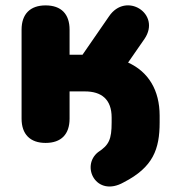

<svg xmlns="http://www.w3.org/2000/svg" viewBox="-20 -521 646 712"><path d="M439 155C548 99 572 32 572 -67V-92C572 -187 530 -255 455 -289L516 -377C579 -470 447 -554 384 -460L286 -318H238V-411C238 -469 207 -501 149 -501C92 -501 60 -469 60 -411V-81C60 -23 92 9 149 9C207 9 238 -23 238 -81V-182H295C356 -182 394 -153 394 -85V-67C394 -4 384 17 344 43C278 95 337 213 439 155Z"/></svg>

Font: Nunito Black
Style: Regular
Weight: 900
Designer: Vernon Adams
Foundry: Vernon Adams
Version: Version 3.602